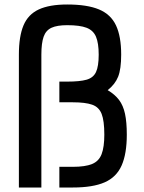

<svg xmlns="http://www.w3.org/2000/svg" viewBox="-20 -834 640 854"><path d="M64 0V-591Q64 -672 84.5 -721Q105 -770 152.5 -792Q200 -814 279 -814Q368 -814 420.5 -792Q473 -770 496 -721Q519 -672 519 -591Q519 -527 505.5 -493Q492 -459 459 -433Q491 -414 509.5 -389.5Q528 -365 536 -328Q544 -291 544 -235Q544 -150 521 -98Q498 -46 445.5 -23Q393 0 304 0H244V-92H304Q359 -92 389.5 -104.5Q420 -117 432 -148.5Q444 -180 444 -235Q444 -297 432 -327.5Q420 -358 389.5 -368.5Q359 -379 304 -379H244V-471H279Q335 -471 365 -479.5Q395 -488 407 -513.5Q419 -539 419 -591Q419 -642 407 -670.5Q395 -699 365 -710.5Q335 -722 279 -722Q234 -722 209 -710.5Q184 -699 174 -670.5Q164 -642 164 -591V0Z"/></svg>

Font: Victor Mono Thin
Style: Regular
Weight: 100
Monospace: yes
Designer: Rune Bjørnerås
Version: Version 1.561;gftools[0.9.30]